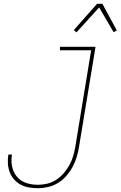

<svg xmlns="http://www.w3.org/2000/svg" viewBox="-20 -981 634 1009"><path d="M179 8Q155 8 132 4Q109 0 89 -10.5Q69 -21 54 -38Q39 -55 31 -76.5Q23 -98 21.5 -121.5Q20 -145 24 -169H43Q39 -148 40.5 -127Q42 -106 49 -87Q56 -68 69 -52.5Q82 -37 99.5 -27.5Q117 -18 137.5 -14Q158 -10 179 -10Q204 -10 229 -16Q254 -22 276 -36.5Q298 -51 315.5 -71.5Q333 -92 345.5 -115Q358 -138 365 -162.5Q372 -187 376 -211L459 -717H295V-735H482L395 -208Q391 -182 383 -155.5Q375 -129 361.5 -104Q348 -79 329 -57Q310 -35 285.5 -20Q261 -5 233.5 1.5Q206 8 179 8ZM382 -811 368 -823 490 -961H518L594 -821L577 -812L501 -942Z"/></svg>

Font: Iosevka Curly Thin
Style: Italic
Weight: 100
Italic angle: -9°
Monospace: yes
Designer: Belleve Invis
Foundry: Belleve Invis
Version: Version 22.1.2; ttfautohint (v1.8.4)